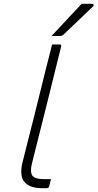

<svg xmlns="http://www.w3.org/2000/svg" viewBox="-20 -982 509 1002"><path d="M224 -640Q231 -668 238 -695Q245 -722 252 -750H291Q302 -750 299 -739Q262 -588 224 -436.5Q186 -285 148 -134Q135 -85 149 -65Q163 -47 210 -47H246L237 -11Q236 -4 231.5 -2Q227 0 223 0H198Q136 0 108 -32Q80 -64 98 -137Q130 -262 161.5 -388.5Q193 -515 224 -640ZM406 -962H461Q467 -962 468.5 -957Q470 -952 464 -947Q440 -925 423.5 -908.5Q407 -892 391.5 -877.5Q376 -863 357.5 -845.5Q339 -828 312 -802Q304 -794 293 -794H249Q290 -838 326.5 -877Q363 -916 406 -962Z"/></svg>

Font: Recursive Sn Lnr St Lt
Style: Italic
Weight: 300
Italic angle: -15°
Version: Version 1.079;hotconv 1.0.112;makeotfexe 2.5.65598; ttfautoh